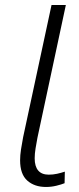

<svg xmlns="http://www.w3.org/2000/svg" viewBox="-20 -734 316 764"><path d="M163 10Q117 10 88.5 -15.5Q60 -41 60 -96Q60 -116 63.5 -139Q67 -162 72 -188L185 -714H242L129 -186Q125 -165 121.5 -143.5Q118 -122 118 -104Q118 -72 132 -55.5Q146 -39 174 -39Q191 -39 207 -42.5Q223 -46 238 -51L237 -5Q225 0 204.5 5Q184 10 163 10Z"/></svg>

Font: Noto Sans Display Light
Style: Italic
Weight: 300
Italic angle: -12°
Designer: Monotype Design Team
Foundry: Monotype Imaging Inc.
Version: Version 2.003